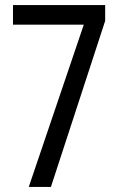

<svg xmlns="http://www.w3.org/2000/svg" viewBox="-20 -734 469 754"><path d="M93 0H180L393 -652V-714H31V-637H309Z"/></svg>

Font: Noto Sans Lao Looped ExtraCondensed
Style: Regular
Weight: 400
Width: 2
Designer: Mark Frömberg, Ben Mitchell
Foundry: The Fontpad Ltd
Version: Version 1.002